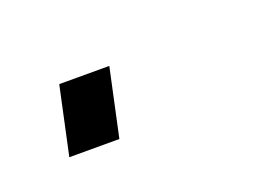

<svg xmlns="http://www.w3.org/2000/svg" viewBox="-31 -119 239 173"><g transform="rotate(-20 88.0 -32.5)"><path d="M16 0 30 -65H78L64 0Z"/></g></svg>

Font: Saira Thin Thin
Style: Italic
Weight: 250
Italic angle: -12°
Version: Version 1.101